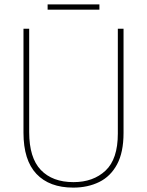

<svg xmlns="http://www.w3.org/2000/svg" viewBox="-20 -845 669 875"><path d="M543 -239Q543 -151 513.5 -96Q484 -41 432 -15.5Q380 10 314 10Q205 10 146 -52.5Q87 -115 87 -240V-714H113V-243Q113 -126 166 -70.5Q219 -15 315 -15Q405 -15 461 -67.5Q517 -120 517 -236V-714H543ZM433 -825V-801H197V-825Z"/></svg>

Font: Noto Sans Khmer UI SemiCondensed Thin
Style: Regular
Weight: 100
Width: 4
Designer: Danh Hong and the Monotype Design Team
Foundry: Monotype Imaging Inc.
Version: Version 2.002; ttfautohint (v1.8.4.7-5d5b)